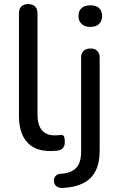

<svg xmlns="http://www.w3.org/2000/svg" viewBox="-20 -732 582 942"><path d="M226 9Q151 9 112 -35.5Q73 -80 73 -164V-666Q73 -689 85 -700.5Q97 -712 118 -712Q140 -712 152 -700.5Q164 -689 164 -666V-171Q164 -119 185.5 -93.5Q207 -68 247 -68Q256 -68 263 -68.5Q270 -69 277 -70Q288 -71 293 -64Q298 -57 298 -36Q298 -17 289.5 -6.5Q281 4 262 7Q253 8 244 8.5Q235 9 226 9ZM289 190Q273 191 262 185Q251 179 247 168.5Q243 158 245 147.5Q247 137 254.5 129.5Q262 122 275 121Q328 118 353 92.5Q378 67 378 13V-448Q378 -471 390 -482.5Q402 -494 424 -494Q445 -494 457 -482.5Q469 -471 469 -448V6Q469 68 448.5 107.5Q428 147 388 167Q348 187 289 190ZM423 -600Q396 -600 380.5 -614.5Q365 -629 365 -653Q365 -679 380.5 -692.5Q396 -706 423 -706Q451 -706 466 -692.5Q481 -679 481 -653Q481 -629 466 -614.5Q451 -600 423 -600Z"/></svg>

Font: Nunito Medium
Style: Regular
Weight: 500
Designer: Vernon Adams
Foundry: Vernon Adams
Version: Version 3.602